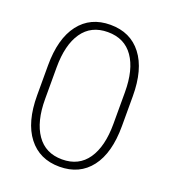

<svg xmlns="http://www.w3.org/2000/svg" viewBox="-134 -821 830 931"><g transform="rotate(20 281.5 -355.5)"><path d="M278.3 10.3Q175.3 10.3 117.2 -64.9Q59.1 -140.1 59.1 -278.3V-432.6Q59.1 -570.8 116.7 -646Q174.3 -721.2 277.3 -721.2Q380.9 -721.2 438.7 -646Q496.6 -570.8 496.6 -432.6V-278.3Q496.6 -139.6 439.2 -64.7Q381.8 10.3 278.3 10.3ZM278.3 -27.3Q364.3 -27.3 409.2 -92.5Q454.1 -157.7 454.1 -274.4V-437.5Q454.1 -554.2 408.9 -618.9Q363.8 -683.6 277.3 -683.6Q191.4 -683.6 146.5 -618.9Q101.6 -554.2 101.6 -437.5V-274.4Q101.6 -158.2 147 -92.8Q192.4 -27.3 278.3 -27.3Z"/></g></svg>

Font: Roboto Slab ExtraLight
Style: Regular
Weight: 250
Designer: Google
Version: Version 2.000; ttfautohint (v1.8.1.43-b0c9)